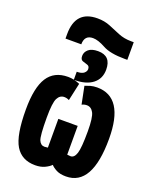

<svg xmlns="http://www.w3.org/2000/svg" viewBox="-173 -1057 946 1166"><g transform="rotate(20 300.0 -474.0)"><path d="M212 -776Q212 -836 267 -836Q300 -836 348 -809.5Q396 -783 490 -783H507V-897H490Q444 -897 407 -912.5Q370 -928 333.5 -943Q297 -958 252 -958Q110 -958 110 -805V-776ZM567 -294Q567 -563 393 -563Q369 -563 350 -557.5Q331 -552 316 -546L339 -432Q354 -440 371 -440Q399 -440 414.5 -411Q430 -382 430 -293Q430 -186 418.5 -150.5Q407 -115 383 -115Q373 -115 361 -117V-303H236V-117Q224 -115 214 -115Q190 -115 178.5 -141.5Q167 -168 167 -287Q167 -382 182 -411Q197 -440 225 -440Q242 -440 257 -432L282 -546Q264 -554 246 -558Q322 -558 364.5 -591Q407 -624 407 -683Q407 -772 323 -772Q282 -772 261.5 -754.5Q241 -737 241 -712Q241 -688 256.5 -682.5Q272 -677 287.5 -672.5Q303 -668 303 -648Q303 -634 289 -622Q275 -610 243 -610V-559Q225 -563 205 -563Q116 -563 73.5 -497Q31 -431 31 -290Q31 -123 71.5 -56.5Q112 10 199 10Q235 10 261 -2.5Q287 -15 300 -29Q312 -15 336 -2.5Q360 10 398 10Q567 10 567 -294Z"/></g></svg>

Font: Noto Sans Mono UI ExtraBold
Style: Regular
Weight: 800
Designer: Monotype Design team
Foundry: Monotype Imaging Inc.
Version: 1.000